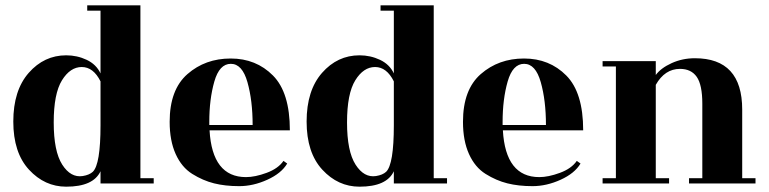

<svg xmlns="http://www.w3.org/2000/svg" viewBox="-20 -690 2891 722"><path d="M229 12Q148 12 89 -52Q30 -116 30 -233Q30 -350 88 -416Q146 -482 229 -482Q270 -482 306 -465Q342 -448 358 -414V-650H308V-670H508V-20H558V0H358V-46Q331 12 229 12ZM358 -219V-384Q331 -438 287.5 -438Q244 -438 213 -388Q182 -338 182 -229.5Q182 -121 214 -71Q246 -21 291 -28Q316 -32 329 -44Q358 -72 358 -219Z M1070 -200H768Q778 -24 905 -24Q939 -24 982.5 -40Q1026 -56 1046 -85L1060 -75Q1038 -38 985 -14Q932 10 879.5 10Q827 10 785 -0.5Q743 -11 703 -36Q663 -61 640.5 -111Q618 -161 618 -232Q618 -353 685 -411.5Q752 -470 847.5 -470Q943 -470 1006.5 -406Q1070 -342 1070 -200ZM767 -220H930Q930 -312 910.5 -381Q891 -450 848 -450Q805 -450 786 -383.5Q767 -317 767 -231Z M1332 12Q1251 12 1192 -52Q1133 -116 1133 -233Q1133 -350 1191 -416Q1249 -482 1332 -482Q1373 -482 1409 -465Q1445 -448 1461 -414V-650H1411V-670H1611V-20H1661V0H1461V-46Q1434 12 1332 12ZM1461 -219V-384Q1434 -438 1390.5 -438Q1347 -438 1316 -388Q1285 -338 1285 -229.5Q1285 -121 1317 -71Q1349 -21 1394 -28Q1419 -32 1432 -44Q1461 -72 1461 -219Z M2173 -200H1871Q1881 -24 2008 -24Q2042 -24 2085.5 -40Q2129 -56 2149 -85L2163 -75Q2141 -38 2088 -14Q2035 10 1982.5 10Q1930 10 1888 -0.5Q1846 -11 1806 -36Q1766 -61 1743.5 -111Q1721 -161 1721 -232Q1721 -353 1788 -411.5Q1855 -470 1950.5 -470Q2046 -470 2109.5 -406Q2173 -342 2173 -200ZM1870 -220H2033Q2033 -312 2013.5 -381Q1994 -450 1951 -450Q1908 -450 1889 -383.5Q1870 -317 1870 -231Z M2771 -20H2821V0H2571V-20H2621V-300Q2621 -371 2600 -401Q2579 -431 2537 -431Q2480 -431 2446 -371V-20H2496V0H2246V-20H2296V-440H2246V-460H2446V-408Q2465 -434 2505.5 -452.5Q2546 -471 2593 -471Q2771 -471 2771 -278Z"/></svg>

Font: Rozha One
Style: Regular
Weight: 400
Designer: Tim Donaldson, Indian Type Foundry
Foundry: Indian Type Foundry
Version: Version 1.301;PS 1.0;hotconv 1.0.78;makeotf.lib2.5.61930; tt